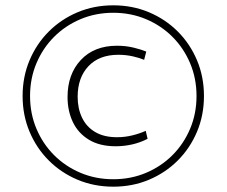

<svg xmlns="http://www.w3.org/2000/svg" viewBox="-20 -703 852 722"><path d="M406 -1Q334 -1 272 -27Q210 -53 163.5 -99.5Q117 -146 91 -208Q65 -270 65 -342Q65 -414 91 -476Q117 -538 163.5 -584.5Q210 -631 272 -657Q334 -683 406 -683Q478 -683 540 -657Q602 -631 648.5 -584.5Q695 -538 721 -476Q747 -414 747 -342Q747 -270 721 -208Q695 -146 648.5 -99.5Q602 -53 540 -27Q478 -1 406 -1ZM415 -153Q355 -153 314.5 -177.5Q274 -202 254 -244Q234 -286 234 -338Q234 -424 284 -477.5Q334 -531 420 -531Q453 -531 482 -524Q511 -517 530 -509L522 -478Q506 -485 480 -491Q454 -497 425 -497Q353 -497 312.5 -454Q272 -411 272 -339Q272 -295 288.5 -260.5Q305 -226 338 -206.5Q371 -187 420 -187Q450 -187 478 -194Q506 -201 528 -211L535 -181Q508 -167 477.5 -160Q447 -153 415 -153ZM406 -29Q472 -29 529 -53Q586 -77 628.5 -119.5Q671 -162 695 -219Q719 -276 719 -342Q719 -408 695 -465Q671 -522 628.5 -564.5Q586 -607 529 -631Q472 -655 406 -655Q340 -655 283 -631Q226 -607 183.5 -564.5Q141 -522 117 -465Q93 -408 93 -342Q93 -276 117 -219Q141 -162 183.5 -119.5Q226 -77 283 -53Q340 -29 406 -29Z"/></svg>

Font: Murecho Thin Light
Style: Regular
Weight: 300
Version: Version 1.010